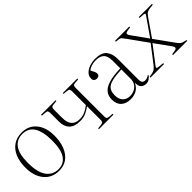

<svg xmlns="http://www.w3.org/2000/svg" viewBox="88 -1211 1913 1913"><g transform="rotate(-45 1044.0 -254.5)"><path d="M260 14Q159 14 100.5 -57Q42 -128 42 -248Q42 -331 68 -392Q94 -453 143.5 -487Q193 -521 264 -521Q329 -521 375.5 -489.5Q422 -458 447.5 -402Q473 -346 473 -270Q473 -184 447.5 -120Q422 -56 374.5 -21Q327 14 260 14ZM266 -2Q340 -2 381 -61.5Q422 -121 422 -248Q422 -506 257 -506Q180 -506 136.5 -448Q93 -390 93 -263Q93 -130 139 -66Q185 -2 266 -2Z M831 0V-11L878 -16Q898 -18 903.5 -26.5Q909 -35 909 -58V-245Q884 -227 847 -207.5Q810 -188 757 -188Q679 -188 641 -226.5Q603 -265 603 -333V-452Q603 -475 597.5 -483.5Q592 -492 573 -493L525 -497V-509H730V-498L683 -493Q664 -491 658 -482.5Q652 -474 652 -451V-340Q652 -205 766 -205Q807 -205 839.5 -219Q872 -233 909 -261V-451Q909 -474 903.5 -482.5Q898 -491 878 -493L831 -498V-509H1036V-497L988 -493Q969 -492 963.5 -483.5Q958 -475 958 -452V-57Q958 -35 963.5 -26.5Q969 -18 988 -16L1036 -12V0Z M1268 14Q1204 14 1167 -20Q1130 -54 1130 -118Q1130 -167 1156 -201.5Q1182 -236 1243 -255.5Q1304 -275 1410 -278V-383Q1410 -453 1380.5 -480.5Q1351 -508 1297 -508Q1261 -508 1233 -499Q1205 -490 1184 -474Q1201 -442 1206.5 -428.5Q1212 -415 1212 -403Q1212 -370 1172 -370Q1155 -370 1143.5 -380.5Q1132 -391 1132 -410Q1132 -448 1158 -473Q1184 -498 1222.5 -510.5Q1261 -523 1300 -523Q1388 -523 1423.5 -479.5Q1459 -436 1459 -365V-69Q1459 -41 1470 -29Q1481 -17 1502 -17Q1519 -17 1532.5 -23Q1546 -29 1556 -37L1562 -30Q1547 -10 1528.5 2Q1510 14 1486 14Q1454 14 1432.5 -5Q1411 -24 1412 -73Q1387 -24 1349.5 -5Q1312 14 1268 14ZM1285 -13Q1316 -13 1344.5 -26Q1373 -39 1391.5 -65.5Q1410 -92 1410 -131V-263Q1325 -259 1274.5 -246.5Q1224 -234 1202.5 -206Q1181 -178 1181 -126Q1181 -71 1210 -42Q1239 -13 1285 -13Z M1558 0V-12L1596 -18Q1623 -23 1639 -36.5Q1655 -50 1675 -76L1804 -244L1662 -442Q1643 -468 1633 -479.5Q1623 -491 1604 -493L1567 -497V-509H1768V-497L1729 -492Q1707 -489 1701 -478.5Q1695 -468 1711 -445L1831 -277L1955 -455Q1969 -474 1972 -483Q1975 -492 1946 -494L1901 -497L1902 -509H2088L2087 -497L2044 -492Q2024 -490 2007 -482.5Q1990 -475 1971 -448L1842 -262L1979 -71Q1990 -58 1998 -47Q2006 -36 2019 -28Q2032 -20 2057 -15L2076 -11V0H1875V-12L1908 -16Q1941 -21 1943.5 -34.5Q1946 -48 1931 -68L1815 -229L1693 -69Q1682 -55 1674 -44.5Q1666 -34 1668 -27.5Q1670 -21 1688 -19L1749 -12V0Z"/></g></svg>

Font: Display Extralight
Style: Regular
Weight: 200
Designer: Latin by Veronika Burian and Jose Scaglione. Greek by Irene Vlachou. Cyrillic by Vera Evstafieva.
Foundry: TypeTogether
Version: Version 3.002